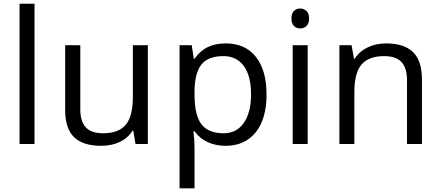

<svg xmlns="http://www.w3.org/2000/svg" viewBox="-20 -780 2386 1040"><path d="M167 0H85.9V-759.8H167Z M415 -535.2V-188Q415 -122.6 444.8 -90.3Q474.6 -58.1 538.1 -58.1Q622.1 -58.1 660.9 -104Q699.7 -149.9 699.7 -253.9V-535.2H780.8V0H713.9L702.1 -71.8H697.8Q672.9 -32.2 628.7 -11.2Q584.5 9.8 527.8 9.8Q430.2 9.8 381.6 -36.6Q333 -83 333 -185.1V-535.2Z M1201.7 9.8Q1149.4 9.8 1106.2 -9.5Q1063 -28.8 1033.7 -68.8H1027.8Q1033.7 -22 1033.7 20V240.2H952.6V-535.2H1018.6L1029.8 -461.9H1033.7Q1064.9 -505.9 1106.4 -525.4Q1147.9 -544.9 1201.7 -544.9Q1308.1 -544.9 1366 -472.2Q1423.8 -399.4 1423.8 -268.1Q1423.8 -136.2 1365 -63.2Q1306.2 9.8 1201.7 9.8ZM1189.9 -476.1Q1107.9 -476.1 1071.3 -430.7Q1034.7 -385.3 1033.7 -286.1V-268.1Q1033.7 -155.3 1071.3 -106.7Q1108.9 -58.1 1191.9 -58.1Q1261.2 -58.1 1300.5 -114.3Q1339.8 -170.4 1339.8 -269Q1339.8 -369.1 1300.5 -422.6Q1261.2 -476.1 1189.9 -476.1Z M1646.5 0H1565.4V-535.2H1646.5ZM1558.6 -680.2Q1558.6 -708 1572.3 -720.9Q1585.9 -733.9 1606.4 -733.9Q1626 -733.9 1640.1 -720.7Q1654.3 -707.5 1654.3 -680.2Q1654.3 -652.8 1640.1 -639.4Q1626 -626 1606.4 -626Q1585.9 -626 1572.3 -639.4Q1558.6 -652.8 1558.6 -680.2Z M2184.6 0V-346.2Q2184.6 -411.6 2154.8 -443.8Q2125 -476.1 2061.5 -476.1Q1977.5 -476.1 1938.5 -430.7Q1899.4 -385.3 1899.4 -280.8V0H1818.4V-535.2H1884.3L1897.5 -461.9H1901.4Q1926.3 -501.5 1971.2 -523.2Q2016.1 -544.9 2071.3 -544.9Q2168 -544.9 2216.8 -498.3Q2265.6 -451.7 2265.6 -349.1V0Z"/></svg>

Font: f06041945
Style: Regular
Weight: 400
Foundry: Ascender Corporation
Version: Version 1.10